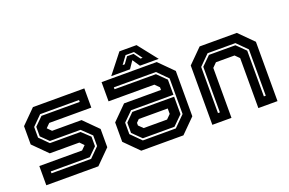

<svg xmlns="http://www.w3.org/2000/svg" viewBox="-90 -1013 1998 1329"><g transform="rotate(-20 909.0 -349.0)"><path d="M60 0V-141.5H375L405.5 -172V-169.5L376 -199.5H158L55 -302.5V-437L158 -540H536.5V-398.5H226.5L196 -368V-371L226.5 -340.5H443.5L546.5 -237.5V-103L443.5 0ZM122 -65.5H414L483 -134.5V-213L414 -279.5H188L133 -333.5V-404L193 -463H474.5V-477H188L119 -408V-329.5L183 -265.5H409L469 -209V-138.5L409 -79.5H122Z M759.5 0 656.5 -103V-245.5L759.5 -348.5H1031.5V-368L1001 -398.5H663.5V-540H1070L1173 -437V-103L1070 0ZM799 -77 735 -140V-215.5L793 -273.5H1101V-145L1032 -77ZM794 -63H1037L1115 -141V-403L1041 -477H731V-463H1036L1101 -399V-287.5H789L721 -220.5V-136ZM828.5 -141.5H1001L1031.5 -172V-212H818.5L797.5 -191V-172ZM852.5 -698H978.5L1090.5 -556H952L915.5 -610L879 -556H740.5ZM883.5 -659 841 -601H856.5L890.5 -648H938.5L972.5 -601H988L945.5 -659Z M1283 0V-437L1386 -540H1660L1763 -437V0H1622V-368L1591.5 -398.5H1454.5L1424 -368V0ZM1347.5 -63H1361.5V-399L1426.5 -463H1621.5L1685.5 -400V-63H1699.5V-404L1626.5 -477H1421.5L1347.5 -403Z"/></g></svg>

Font: Tourney
Style: Bold
Weight: 700
Designer: Tyler Finck
Foundry: Etcetera Type Co
Version: Version 1.015